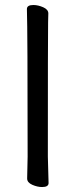

<svg xmlns="http://www.w3.org/2000/svg" viewBox="-20 -733 303 770"><path d="M148.9 17.1Q129.9 17.1 109.4 8.1Q88.9 -1 88.9 -17.1L90.8 -105Q90.8 -609.9 87.9 -696.8Q87.9 -712.9 113.8 -712.9Q132.8 -712.9 153.3 -703.9Q173.8 -694.8 173.8 -679.2Q173.8 -658.2 172.9 -643.1Q171.9 -589.8 171.9 -105L174.8 1Q174.8 17.1 148.9 17.1Z"/></svg>

Font: LXGW WenKai GB Screen
Style: Regular
Weight: 400
Designer: LXGW / Fontworks Inc.
Foundry: LXGW / Fontworks Inc.
Version: Version 1.321;February 19, 2024;FontCreator 14.0.0.2901 64-b